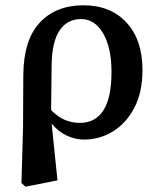

<svg xmlns="http://www.w3.org/2000/svg" viewBox="-20 -513 604 725"><path d="M175 -272 173 -97Q199 -71 225.5 -60Q252 -49 281 -49Q401 -49 401 -241Q401 -333 369.5 -387Q338 -441 286 -441Q235 -441 206 -399.5Q177 -358 175 -272ZM61 178 67 -31 68 -229Q69 -362 130 -427.5Q191 -493 295 -493Q398 -493 458 -427.5Q518 -362 518 -249Q518 -164 487 -105.5Q456 -47 406 -16.5Q356 14 298 14Q264 14 232 -1Q200 -16 175 -46L197 168L76 192Z"/></svg>

Font: Source Serif Pro SemiBold
Style: Regular
Weight: 600
Designer: Frank Grießhammer
Foundry: Adobe Systems Incorporated
Version: Version 3.001;hotconv 1.0.111;makeotfexe 2.5.65597